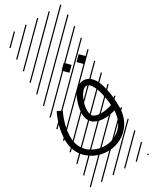

<svg xmlns="http://www.w3.org/2000/svg" viewBox="-340 -1027 1212 1522"><g transform="rotate(-30 265.5 -266.0)"><path d="M467.3 -67.4Q463.4 -127 450.4 -179Q437.5 -231 417.5 -263.9Q397.5 -296.9 375 -296.9Q353.5 -296.9 331.5 -269.8Q309.6 -242.7 295.7 -202.1Q281.7 -161.6 281.7 -124Q281.7 -79.1 303.7 -64.5Q325.7 -49.8 370.1 -49.8Q424.3 -49.8 467.3 -67.4ZM375 -345.7Q409.2 -345.7 435.5 -322.5Q461.9 -299.3 477.1 -264.6Q492.2 -230 501.7 -184.1Q511.2 -138.2 514.4 -99.1Q517.6 -60.1 517.6 -22Q517.6 26.9 503.4 69.6Q489.3 112.3 465.1 142.8Q440.9 173.3 408.9 195.3Q377 217.3 340.6 228Q304.2 238.8 266.6 238.8Q229 238.8 192.6 229Q156.2 219.2 123.8 198.7Q91.3 178.2 66.4 149.9Q41.5 121.6 27.1 81.5Q12.7 41.5 12.7 -4.9Q12.7 -121.6 70.3 -240.7L114.3 -219.2Q61.5 -109.9 61.5 -4.9Q61.5 41 78.9 78.9Q96.2 116.7 125.2 140.4Q154.3 164.1 190.7 177Q227.1 189.9 266.6 189.9Q304.7 189.9 339.8 176.5Q375 163.1 403.8 138.2Q432.6 113.3 450.2 73.2Q467.8 33.2 468.8 -16.1Q423.8 -1 370.1 -1Q345.2 -1 323.5 -6.1Q301.8 -11.2 280 -23.9Q258.3 -36.6 245.6 -62.3Q232.9 -87.9 232.9 -124Q232.9 -155.3 241.7 -192.1Q250.5 -229 267.1 -264.2Q283.7 -299.3 312 -322.5Q340.3 -345.7 375 -345.7ZM526.9 410.6 533.7 417.5 525.4 425.8 518.6 418.9ZM526.9 304.7 533.7 311.5 419.4 425.8 412.6 418.9ZM526.9 198.7 533.7 205.6 313.5 425.8 306.6 418.9ZM526.9 92.3 533.7 99.1 207.5 425.8 200.7 418.9ZM526.9 -13.2 533.7 -6.3 101.6 425.8 94.7 418.9ZM526.9 -119.1 533.7 -112.3 3.4 418 -3.4 411.1ZM526.9 -225.6 533.7 -218.8 3.4 311.5 -3.4 304.7ZM526.9 -331.5 533.7 -324.7 3.4 205.6 -3.4 198.7ZM526.9 -438 533.7 -431.2 3.4 99.1 -3.4 92.3ZM526.9 -543.5 533.7 -536.6 3.4 -6.3 -3.4 -13.2ZM526.9 -649.4 533.7 -642.6 3.4 -112.3 -3.4 -119.1ZM526.9 -755.9 533.7 -749 3.4 -218.8 -3.4 -225.6ZM526.9 -861.8 533.7 -855 3.4 -324.7 -3.4 -331.5ZM516.6 -958 523.4 -951.2 3.4 -431.2 -3.4 -438ZM411.1 -958 418 -951.2 3.4 -536.6 -3.4 -543.5ZM305.2 -958 312 -951.2 3.4 -642.6 -3.4 -649.4ZM198.7 -958 205.6 -951.2 3.4 -749 -3.4 -755.9ZM92.3 -958 99.1 -951.2 3.4 -855 -3.4 -861.8ZM400.9 -498.5 446.8 -544.4 492.7 -498.5 446.8 -453.1ZM264.2 -498.5 310.1 -544.4 356 -498.5 310.1 -453.1Z"/></g></svg>

Font: AzarMehrMSRS2
Style: Regular
Weight: 1
Designer: Amin Abedi
Version: Version 1.00